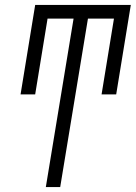

<svg xmlns="http://www.w3.org/2000/svg" viewBox="-20 -755 548 775"><path d="M165 0 277 -680H172L122 -374H63L122 -735H508L449 -374H390L440 -680H335L223 0Z"/></svg>

Font: Iosevka Light Oblique
Style: Regular
Weight: 300
Italic angle: -9°
Monospace: yes
Designer: Belleve Invis
Foundry: Belleve Invis
Version: Version 32.5.0; ttfautohint (v1.8.4)